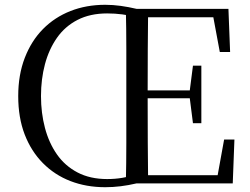

<svg xmlns="http://www.w3.org/2000/svg" viewBox="-20 -765 1041 801"><path d="M151 -364Q151 -294 167.5 -231.5Q184 -169 217.5 -121Q251 -73 303.5 -45.5Q356 -18 427 -18Q460 -18 489.5 -23Q519 -28 550 -39V0Q516 8 483.5 12Q451 16 419 16Q340 16 274 -9.5Q208 -35 159 -84.5Q110 -134 83 -204Q56 -274 56 -364Q56 -453 83.5 -524Q111 -595 159.5 -644Q208 -693 274 -719Q340 -745 419 -745Q451 -745 483.5 -740.5Q516 -736 550 -728V-690Q520 -701 490 -705Q460 -709 427 -709Q356 -709 303.5 -682Q251 -655 217.5 -607Q184 -559 167.5 -497Q151 -435 151 -364ZM505 0Q507 -84 507 -168Q507 -252 507 -337V-391Q507 -476 507 -560.5Q507 -645 505 -728H598Q597 -645 596.5 -559.5Q596 -474 596 -380V-358Q596 -257 596.5 -170.5Q597 -84 598 0ZM785 -251 771 -361V-382L785 -491H820V-251ZM552 -355V-388H792V-355ZM897 -548 870 -693H552V-728H933L940 -548ZM915 -183H958L951 0H552V-34H888Z"/></svg>

Font: Noto Serif SC
Style: Regular
Weight: 400
Designer: Ryoko NISHIZUKA 西塚涼子 (kana & ideographs); Frank Grießhammer (Latin, Greek & Cyrillic); Wenlong ZHANG 张文龙 (bopomofo); San
Foundry: Adobe
Version: Version 2.002-H1;hotconv 1.1.0;makeotfexe 2.6.0